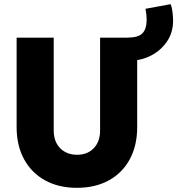

<svg xmlns="http://www.w3.org/2000/svg" viewBox="-20 -902 858 930"><path d="M352.5 7.8Q263.7 7.8 198 -28.6Q132.3 -64.9 96.4 -131.1Q60.5 -197.3 60.5 -286.1V-719.7H240.2V-269.5Q240.2 -232.9 254.6 -206.8Q269 -180.7 294.4 -166.5Q319.8 -152.3 352.5 -152.3Q403.8 -152.3 434.3 -184.3Q464.8 -216.3 464.8 -269.5V-719.7H644.5V-286.1Q644.5 -197.3 608.9 -131.1Q573.2 -64.9 507.6 -28.6Q441.9 7.8 352.5 7.8ZM598.6 -609.4 596.7 -719.7Q649.4 -719.7 669.9 -740.7Q690.4 -761.7 690.4 -807.6Q690.4 -819.3 689 -832Q687.5 -844.7 684.6 -859.4L806.6 -881.8Q814 -862.3 816.2 -838.6Q818.4 -814.9 818.4 -801.8Q818.4 -741.7 786.1 -697Q753.9 -652.3 703.4 -628.9Q652.8 -605.5 598.6 -609.4Z"/></svg>

Font: Reddit Sans Black
Style: Regular
Weight: 900
Version: Version 1.014